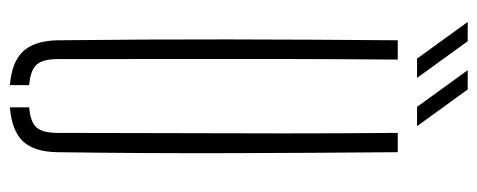

<svg xmlns="http://www.w3.org/2000/svg" viewBox="-316 -670 989 398"><g transform="rotate(90 179.0 -470.5)"><path d="M63 -95Q61 -274.5 61.2 -447.8Q61.5 -621 63 -800H103Q102 -680.5 101.8 -564Q101.5 -447.5 101.8 -331Q102 -214.5 102 -95Q102 -64.5 113.5 -51.5Q125 -38.5 156 -36V4Q107.5 0 85.8 -23.5Q64 -47 63 -95ZM202 4V-36Q233 -38.5 244 -51.5Q255 -64.5 255 -95Q255 -214.5 255.5 -331Q256 -447.5 256 -564Q256 -680.5 255 -800H295Q296.5 -621 297 -447.8Q297.5 -274.5 295 -95Q294.5 -47 272.8 -23.5Q251 0 202 4ZM101 -840 25 -945H65L141 -840ZM201 -840 125 -945H165L241 -840Z"/></g></svg>

Font: Big Shoulders Stencil Text Thin Thin
Style: Regular
Weight: 250
Version: Version 2.001